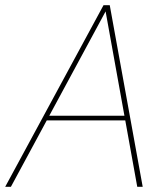

<svg xmlns="http://www.w3.org/2000/svg" viewBox="-28 -720 649 740"><path d="M-8 0 371 -700H395L522 0H501L379 -676L14 0ZM136 -256 149 -274H465L470 -256Z"/></svg>

Font: DM Sans 18pt Thin
Style: Italic
Weight: 250
Italic angle: -10°
Designer: Colophon Foundry, Jonny Pinhorn
Foundry: Colophon Foundry
Version: Version 4.004;gftools[0.9.30]